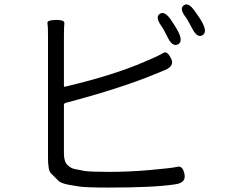

<svg xmlns="http://www.w3.org/2000/svg" viewBox="-20 -831 1040 868"><path d="M472 17Q367 17 337 12Q313 8 289 4Q254 -3 244 -14Q227 -31 210 -48Q197 -61 197 -119V-671Q197 -714 194.5 -727Q192 -740 233 -741Q273 -741 271 -725.5Q269 -710 269 -671V-443Q269 -438 274 -439Q494 -491 634 -552Q656 -561 678 -571Q702 -582 719 -592Q736 -602 753 -567Q771 -533 725 -514L681 -496Q527 -432 277 -366Q269 -364 269 -356V-138Q269 -100 285 -85Q301 -70 317 -67Q340 -62 363 -58Q391 -54 475 -54Q563 -54 654 -62Q758 -71 782 -77Q806 -83 814 -44Q822 -5 774 2Q679 17 472 17ZM784 -630Q759 -619 738 -662Q720 -699 709 -714Q681 -754 702 -768Q723 -783 751 -744Q777 -706 787 -685Q808 -642 784 -630ZM894 -671Q871 -659 849 -702Q827 -744 819 -754Q790 -792 811 -807Q831 -822 859 -783Q885 -748 896 -726Q918 -683 894 -671Z"/></svg>

Font: Resource Han Rounded KR Normal
Style: Regular
Weight: 350
Designer: Cyano Hao (round all glyphs); Ryoko NISHIZUKA 西塚涼子 (kana, bopomofo & ideographs); Paul D. Hunt (Latin, Greek & Cyrillic)
Foundry: Cyano Hao
Version: 0.990